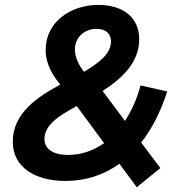

<svg xmlns="http://www.w3.org/2000/svg" viewBox="-20 -725 740 782"><path d="M247 12C326.5 12 401 -11 466.5 -58L537 37.5L633 -40.5L555 -144.5C598 -199 634 -268.5 661 -352.5L552.5 -377C537.5 -321.5 515.5 -273 489 -232.5L398 -354.5C478.5 -406.5 547 -471 547 -565.5C547 -653.5 481.5 -705 380.5 -705C267 -705 166 -635 166 -522C166 -457.5 200.5 -411.5 225.5 -380.5C135 -331.5 32 -265.5 32 -148C32 -43 124 12 247 12ZM161 -159C161 -218.5 225 -256 292.5 -293L404 -142C360 -111 310.5 -94 257.5 -94C197 -94 161 -117.5 161 -159ZM285 -523C285 -575 326.5 -607.5 373 -607.5C411.5 -607.5 432 -587 432 -556.5C432 -509 390 -472.5 321.5 -432.5C304 -456.5 285 -489 285 -523Z"/></svg>

Font: HK Grotesk
Style: Bold Italic
Weight: 700
Italic angle: -16°
Designer: Alfredo Marco Pradil
Foundry: Hanken Design Co.
Version: Version 3.001;FEAKit 1.0